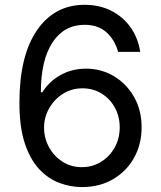

<svg xmlns="http://www.w3.org/2000/svg" viewBox="-20 -757 660 787"><path d="M315.4 9.8Q270 9.8 224.6 -6.8Q179.2 -23.4 141.8 -62.5Q104.5 -101.6 82 -168.5Q59.6 -235.4 59.6 -335.9Q59.6 -527.8 131.3 -632.6Q203.1 -737.3 326.7 -737.3Q387.7 -737.3 436 -712.9Q484.4 -688.5 515.1 -645Q545.9 -601.6 554.7 -544.4H463.9Q451.7 -591.8 417.5 -623.5Q383.3 -655.3 326.7 -655.3Q242.7 -655.3 195.1 -582.8Q147.5 -510.3 147.5 -378.9H153.3Q182.6 -424.3 229.2 -450Q275.9 -475.6 332.5 -475.6Q395 -475.6 446.8 -444.8Q498.5 -414.1 529.5 -359.6Q560.5 -305.2 560.5 -234.9Q560.5 -167 530.3 -111.6Q500 -56.2 444.8 -23.2Q389.6 9.8 315.4 9.8ZM315.4 -71.8Q359.4 -71.8 394.5 -93.8Q429.7 -115.7 450.2 -152.6Q470.7 -189.5 470.7 -234.9Q470.7 -279.3 450.9 -315.7Q431.2 -352.1 396.5 -373.5Q361.8 -395 317.9 -395Q273.9 -395 238.3 -372.6Q202.6 -350.1 181.6 -313.2Q160.6 -276.4 160.6 -233.9Q160.6 -190.9 180.7 -154.1Q200.7 -117.2 235.8 -94.5Q271 -71.8 315.4 -71.8Z"/></svg>

Font: Inter
Style: Regular
Weight: 400
Designer: Rasmus Andersson
Foundry: rsms
Version: Version 4.001;git-9221beed3